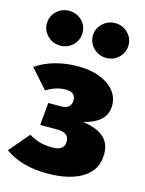

<svg xmlns="http://www.w3.org/2000/svg" viewBox="-129 -893 748 988"><g transform="rotate(15 244.5 -399.0)"><path d="M454 -404Q454 -313 331 -284Q405 -274 442 -242Q479 -210 479 -152Q479 -68 409.5 -24Q340 20 220 20Q84 20 -5 -43L86 -150Q121 -130 149.5 -123Q178 -116 213 -116Q276 -116 276 -165Q276 -212 213 -212H122L133 -332H200Q255 -332 255 -380Q255 -400 242 -411Q229 -422 205 -422Q176 -422 151 -414Q126 -406 100 -390L10 -491Q103 -554 235 -554Q298 -554 347.5 -535.5Q397 -517 425.5 -483Q454 -449 454 -404ZM210 -726Q210 -687 182.5 -660Q155 -633 115 -633Q76 -633 48 -660Q20 -687 20 -726Q20 -764 48 -791Q76 -818 115 -818Q155 -818 182.5 -791Q210 -764 210 -726ZM455 -726Q455 -687 427.5 -660Q400 -633 360 -633Q321 -633 293 -660Q265 -687 265 -726Q265 -764 293 -791Q321 -818 360 -818Q400 -818 427.5 -791Q455 -764 455 -726Z"/></g></svg>

Font: FiraGO Heavy
Style: Regular
Weight: 900
Designer: bBox Type
Foundry: bBox Type GmbH
Version: Version 1.001